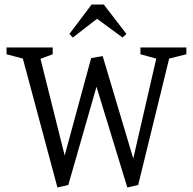

<svg xmlns="http://www.w3.org/2000/svg" viewBox="-20 -820 852 849"><path d="M234 9 81 -561 9 -580V-610H213V-580L159 -560L277 -88H254L383 -563L434 -572L580 -83H561L671 -561L601 -580V-610H804V-580L728 -561L591 -2L543 9L401 -455H412L282 -2ZM302 -654 287 -670 385 -800H439L539 -670L522 -654L409 -737Z"/></svg>

Font: Manuale Light
Style: Regular
Weight: 300
Designer: Eduardo Tunni / Pablo Cosgaya
Foundry: Eduardo Tunni / Pablo Cosgaya
Version: Version 1.002